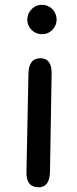

<svg xmlns="http://www.w3.org/2000/svg" viewBox="-20 -753 320 797"><path d="M152.3 -732.9Q153.3 -732.9 154.3 -732.9Q170.9 -732.9 185.1 -724.6Q200.2 -715.8 208 -700.2Q214.8 -687 214.8 -671.9Q214.8 -669.4 214.8 -667Q213.4 -649.4 202.6 -635.3Q192.9 -622.6 181.2 -617.2Q168.9 -610.8 153.8 -611.3Q152.3 -611.3 150.9 -611.3Q135.7 -611.8 123 -619.6Q109.9 -627.4 101.6 -641.1Q93.3 -655.3 93.3 -671.9Q93.3 -687.5 101.1 -701.2Q109.4 -715.3 122.1 -724.1Q135.7 -732.9 152.3 -732.9ZM148.9 -511.2Q195.3 -510.3 194.3 -447.8L187.5 -41.5Q186.5 24.4 140.6 24.4Q88.4 23.9 89.8 -37.6L98.1 -447.3Q99.6 -512.2 148.9 -511.2Z"/></svg>

Font: Comic Relief
Style: Regular
Weight: 400
Designer: Jeff Davis
Foundry: Loudifier
Version: Version 1.0